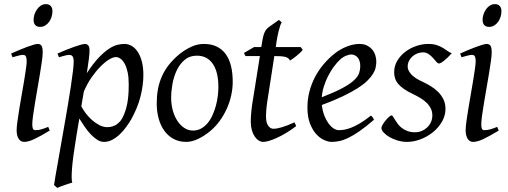

<svg xmlns="http://www.w3.org/2000/svg" viewBox="-20 -671 2473 935"><path d="M222.2 -35.2Q199.2 -21.5 180.9 -11.2Q162.6 -1 147.5 6.1Q132.3 13.2 120.1 16.6Q107.9 20 97.2 20Q80.6 20 70.8 4.6Q61 -10.7 61 -37.1Q61 -51.8 64.7 -78.9Q68.4 -106 73.7 -138.9Q79.1 -171.9 85.4 -207.8Q91.8 -243.7 97.2 -276.1Q102.5 -308.6 106.2 -334Q109.9 -359.4 109.9 -371.1Q109.9 -382.3 108.4 -388.9Q106.9 -395.5 104.5 -398.7Q102.1 -401.9 98.1 -402.8Q94.2 -403.8 89.8 -403.8Q85.9 -403.8 77.9 -402.1Q69.8 -400.4 61.5 -397.9Q52.2 -395.5 41 -392.1L34.2 -410.2Q54.7 -419.4 75 -428Q95.2 -436.5 112.8 -442.9Q130.4 -449.2 143.6 -453.1Q156.7 -457 163.1 -457Q176.8 -457 182.4 -447.8Q188 -438.5 188 -416Q188 -401.9 184.3 -374.3Q180.7 -346.7 174.8 -312.5Q168.9 -278.3 162.6 -241Q156.2 -203.6 150.4 -169.4Q144.5 -135.3 140.9 -107.7Q137.2 -80.1 137.2 -65.9Q137.2 -50.8 140.4 -43.9Q143.6 -37.1 151.9 -37.1Q167 -37.1 180.9 -41Q194.8 -44.9 214.8 -53.2ZM235.4 -616.2Q235.4 -602.5 231.2 -589.1Q227.1 -575.7 219.2 -564.7Q211.4 -553.7 200.2 -546.9Q189 -540 175.3 -540Q160.2 -540 151.9 -548.8Q143.6 -557.6 143.6 -574.2Q143.6 -587.4 147.9 -600.8Q152.3 -614.3 160.2 -625.5Q168 -636.7 179 -643.8Q189.9 -650.9 203.6 -650.9Q218.8 -650.9 227.1 -641.8Q235.4 -632.8 235.4 -616.2Z M543.9 -393.1Q530.8 -393.1 510.7 -380.9Q490.7 -368.7 468.8 -346.4Q446.8 -324.2 425.3 -293.2Q403.8 -262.2 388.2 -224.6L376 -153.3Q383.3 -138.7 396.5 -120.8Q409.7 -103 426.8 -87.6Q443.8 -72.3 463.4 -62Q482.9 -51.8 502.9 -51.8Q529.3 -51.8 549.6 -66.2Q569.8 -80.6 581.1 -106.9Q589.8 -126 595.2 -146.7Q600.6 -167.5 603 -187.7Q605.5 -208 606.2 -226.6Q606.9 -245.1 606.9 -259.8Q606.9 -293.9 601.6 -319.1Q596.2 -344.2 587.2 -360.6Q578.1 -377 566.9 -385Q555.7 -393.1 543.9 -393.1ZM416 -424.8Q416 -410.2 412.8 -383.8Q409.7 -357.4 402.8 -314.5Q434.1 -362.8 461.4 -391.1Q488.8 -419.4 511.5 -434.1Q534.2 -448.7 552.7 -452.9Q571.3 -457 585.9 -457Q605 -457 621.6 -447.3Q638.2 -437.5 650.9 -418.2Q663.6 -398.9 670.9 -370.8Q678.2 -342.8 678.2 -306.2Q678.2 -257.3 664.6 -202.6Q650.9 -147.9 620.1 -91.8Q608.9 -72.3 594.5 -52.5Q580.1 -32.7 563 -16.6Q545.9 -0.5 526.6 9.8Q507.3 20 486.3 20Q469.7 20 453.9 10Q438 0 422.6 -16.1Q407.2 -32.2 393.1 -52.7Q378.9 -73.2 366.2 -93.8L351.1 -2.9Q334.5 97.7 330.6 151.1Q326.7 204.6 332 218.3Q324.7 220.2 314.9 223.4Q305.2 226.6 294.7 230.2Q284.2 233.9 274.7 237.5Q265.1 241.2 258.8 244.1L243.2 230Q245.1 215.8 250.2 186Q255.4 156.2 262.5 116.2Q269.5 76.2 277.8 28.8Q286.1 -18.6 294.7 -67.4Q303.2 -116.2 311.3 -164.1Q319.3 -211.9 325.4 -252.7Q331.5 -293.5 335.2 -324.5Q338.9 -355.5 338.9 -371.1Q338.9 -382.3 336.9 -388.9Q335 -395.5 331.5 -398.7Q328.1 -401.9 324.2 -402.8Q320.3 -403.8 315.9 -403.8Q311.5 -403.8 303.5 -402.1Q295.4 -400.4 287.1 -397.9Q277.8 -395.5 267.1 -392.1L260.3 -410.2Q280.8 -419.4 301.8 -428Q322.8 -436.5 341.1 -442.9Q359.4 -449.2 373.3 -453.1Q387.2 -457 393.1 -457Q402.8 -457 409.4 -450.4Q416 -443.8 416 -424.8Z M1043.5 -246.1Q1043.5 -320.8 1016.1 -360.4Q988.8 -399.9 938.5 -399.9Q903.3 -399.9 879.4 -379.6Q855.5 -359.4 840.8 -328.6Q826.2 -297.9 819.8 -262Q813.5 -226.1 813.5 -194.8Q813.5 -162.1 821.5 -133.1Q829.6 -104 844 -82.3Q858.4 -60.5 877.7 -47.9Q897 -35.2 919.4 -35.2Q941.9 -35.2 959.7 -45.2Q977.5 -55.2 991.5 -72Q1005.4 -88.9 1015.1 -110.6Q1024.9 -132.3 1031.2 -155.8Q1037.6 -179.2 1040.5 -202.6Q1043.5 -226.1 1043.5 -246.1ZM1113.3 -272.9Q1113.3 -240.2 1106 -206.8Q1098.6 -173.3 1084.5 -141.8Q1070.3 -110.4 1049.6 -81.8Q1028.8 -53.2 1001.5 -30.8Q988.8 -20.5 974.6 -11.2Q960.4 -2 945.8 5.1Q931.2 12.2 916 16.1Q900.9 20 886.2 20Q852.1 20 825.4 5.6Q798.8 -8.8 780.5 -33.9Q762.2 -59.1 752.7 -93.5Q743.2 -127.9 743.2 -168Q743.2 -203.1 749 -235.6Q754.9 -268.1 768.1 -298.3Q781.2 -328.6 803.2 -356.4Q825.2 -384.3 857.4 -410.2Q882.3 -429.7 912.1 -443.4Q941.9 -457 972.2 -457Q1010.3 -457 1037.1 -443.4Q1064 -429.7 1080.8 -405.3Q1097.7 -380.9 1105.5 -347.2Q1113.3 -313.5 1113.3 -272.9Z M1422.4 -57.1Q1398.4 -38.6 1374.5 -24.2Q1350.6 -9.8 1329.1 0Q1307.6 9.8 1290.3 14.9Q1272.9 20 1262.2 20Q1250 20 1239 12.7Q1228 5.4 1219.5 -7.6Q1210.9 -20.5 1206.1 -38.6Q1201.2 -56.6 1201.2 -78.1Q1201.2 -87.4 1201.7 -96.7Q1202.1 -106 1202.9 -116Q1203.6 -126 1204.8 -137.2Q1206.1 -148.4 1208 -162.1L1245.6 -397.9H1175.3L1168 -413.1L1217.3 -441.9H1252.4L1255.4 -459Q1258.3 -479 1261.5 -492.2Q1264.6 -505.4 1268.8 -514.2Q1272.9 -522.9 1277.8 -528.6Q1282.7 -534.2 1289.1 -539.1L1338.4 -574.2L1352.1 -562Q1348.6 -557.6 1344.7 -546.4Q1341.3 -536.6 1336.7 -518.6Q1332 -500.5 1327.1 -470.2L1322.8 -441.9H1444.3L1454.1 -428.2Q1449.2 -421.4 1440.7 -413.3Q1432.1 -405.3 1422.9 -397.9Q1413.6 -390.6 1405 -384.5Q1396.5 -378.4 1392.1 -376Q1389.2 -382.8 1384 -387Q1378.9 -391.1 1370.1 -393.6Q1361.3 -396 1348.4 -397Q1335.4 -397.9 1317.4 -397.9H1315.9L1281.2 -173.8Q1279.8 -164.6 1278.6 -154.1Q1277.3 -143.6 1276.6 -134Q1275.9 -124.5 1275.6 -116.2Q1275.4 -107.9 1275.4 -103Q1275.4 -72.8 1286.4 -58.3Q1297.4 -43.9 1311 -43.9Q1328.1 -43.9 1352.8 -51.3Q1377.4 -58.6 1414.1 -75.2Z M1637.2 -381.8Q1621.1 -367.2 1605.7 -346.2Q1590.3 -325.2 1577.9 -300.8Q1565.4 -276.4 1557.1 -249.8Q1548.8 -223.1 1546.9 -197.3Q1610.8 -222.2 1648.2 -242.4Q1685.5 -262.7 1704.6 -280.8Q1723.6 -298.8 1729 -315.4Q1734.4 -332 1734.4 -349.1Q1734.4 -364.3 1730.5 -375.2Q1726.6 -386.2 1720.2 -392.8Q1713.9 -399.4 1705.8 -402.6Q1697.8 -405.8 1689.5 -405.8Q1681.6 -405.8 1666.5 -400.1Q1651.4 -394.5 1637.2 -381.8ZM1812.5 -371.1Q1812.5 -357.4 1809.3 -342.3Q1806.2 -327.1 1796.1 -311Q1786.1 -294.9 1768.3 -277.3Q1750.5 -259.8 1720.9 -241Q1691.4 -222.2 1648.9 -201.9Q1606.4 -181.6 1547.4 -159.7Q1550.3 -132.3 1558.8 -109.9Q1567.4 -87.4 1578.9 -71.3Q1590.3 -55.2 1603.8 -46.1Q1617.2 -37.1 1630.4 -37.1Q1640.6 -37.1 1655.3 -39.3Q1669.9 -41.5 1689.2 -48.8Q1708.5 -56.2 1732.7 -70.3Q1756.8 -84.5 1786.1 -107.9Q1791.5 -105 1795.7 -98.4Q1799.8 -91.8 1801.3 -87.9Q1761.2 -53.2 1730.5 -32Q1699.7 -10.7 1675.5 0.7Q1651.4 12.2 1632.1 16.1Q1612.8 20 1595.2 20Q1579.1 20 1558.6 11Q1538.1 2 1520 -17.8Q1502 -37.6 1489.5 -69.6Q1477.1 -101.6 1477.1 -147.9Q1477.1 -186 1486.3 -222.9Q1495.6 -259.8 1512.9 -293.7Q1530.3 -327.6 1555.7 -357.9Q1581.1 -388.2 1613.3 -413.1Q1624.5 -421.9 1638.7 -429.9Q1652.8 -438 1668.2 -444.1Q1683.6 -450.2 1699.5 -453.6Q1715.3 -457 1730.5 -457Q1751.5 -457 1766.8 -449.5Q1782.2 -441.9 1792.5 -429.7Q1802.7 -417.5 1807.6 -402.1Q1812.5 -386.7 1812.5 -371.1Z M2180.2 -412.1Q2170.4 -400.9 2160.9 -391.8Q2151.4 -382.8 2143.1 -376Q2134.8 -369.1 2128.2 -365.5Q2121.6 -361.8 2118.2 -361.8Q2111.8 -361.8 2104.7 -370.4Q2097.7 -378.9 2088.6 -388.9Q2079.6 -398.9 2067.6 -407.5Q2055.7 -416 2039.6 -416Q2025.9 -416 2012.7 -410.9Q1999.5 -405.8 1989 -396.7Q1978.5 -387.7 1971.9 -374.8Q1965.3 -361.8 1965.3 -346.2Q1965.3 -329.1 1981.7 -310.1Q1998 -291 2037.6 -272.9Q2057.6 -263.7 2077.6 -251.5Q2097.7 -239.3 2113.5 -223.4Q2129.4 -207.5 2139.4 -187.3Q2149.4 -167 2149.4 -141.1Q2149.4 -107.4 2132.1 -77.9Q2114.7 -48.3 2087.6 -26.6Q2060.5 -4.9 2027.3 7.6Q1994.1 20 1962.4 20Q1939.5 20 1917 13.4Q1894.5 6.8 1877 -3.4Q1859.4 -13.7 1848.4 -25.6Q1837.4 -37.6 1837.4 -47.9Q1837.4 -53.2 1843.3 -63.5Q1849.1 -73.7 1857.2 -83.7Q1865.2 -93.8 1873.5 -101.3Q1881.8 -108.9 1887.2 -108.9Q1890.6 -108.9 1894.3 -102.8Q1897.9 -96.7 1903.6 -87.6Q1909.2 -78.6 1917 -67.9Q1924.8 -57.1 1936.5 -48.1Q1948.2 -39.1 1964.1 -33Q1980 -26.9 2001.5 -26.9Q2018.6 -26.9 2033.9 -33.4Q2049.3 -40 2060.8 -51Q2072.3 -62 2078.9 -76.9Q2085.4 -91.8 2085.4 -108.9Q2085.4 -127.9 2077.6 -143.3Q2069.8 -158.7 2056.9 -171.1Q2043.9 -183.6 2026.9 -193.8Q2009.8 -204.1 1991.2 -212.9Q1965.3 -225.1 1947.8 -237.3Q1930.2 -249.5 1919.4 -262.2Q1908.7 -274.9 1904.1 -289.1Q1899.4 -303.2 1899.4 -318.8Q1899.4 -349.6 1914.6 -375Q1929.7 -400.4 1953.6 -418.7Q1977.5 -437 2007.1 -447Q2036.6 -457 2065.4 -457Q2090.3 -457 2107.4 -451.2Q2124.5 -445.3 2137.5 -437.5Q2150.4 -429.7 2160.2 -422.4Q2169.9 -415 2180.2 -412.1Z M2408.7 -35.2Q2385.7 -21.5 2367.4 -11.2Q2349.1 -1 2334 6.1Q2318.8 13.2 2306.6 16.6Q2294.4 20 2283.7 20Q2267.1 20 2257.3 4.6Q2247.6 -10.7 2247.6 -37.1Q2247.6 -51.8 2251.2 -78.9Q2254.9 -106 2260.3 -138.9Q2265.6 -171.9 2272 -207.8Q2278.3 -243.7 2283.7 -276.1Q2289.1 -308.6 2292.7 -334Q2296.4 -359.4 2296.4 -371.1Q2296.4 -382.3 2294.9 -388.9Q2293.5 -395.5 2291 -398.7Q2288.6 -401.9 2284.7 -402.8Q2280.8 -403.8 2276.4 -403.8Q2272.5 -403.8 2264.4 -402.1Q2256.3 -400.4 2248 -397.9Q2238.8 -395.5 2227.5 -392.1L2220.7 -410.2Q2241.2 -419.4 2261.5 -428Q2281.7 -436.5 2299.3 -442.9Q2316.9 -449.2 2330.1 -453.1Q2343.3 -457 2349.6 -457Q2363.3 -457 2368.9 -447.8Q2374.5 -438.5 2374.5 -416Q2374.5 -401.9 2370.8 -374.3Q2367.2 -346.7 2361.3 -312.5Q2355.5 -278.3 2349.1 -241Q2342.8 -203.6 2336.9 -169.4Q2331.1 -135.3 2327.4 -107.7Q2323.7 -80.1 2323.7 -65.9Q2323.7 -50.8 2326.9 -43.9Q2330.1 -37.1 2338.4 -37.1Q2353.5 -37.1 2367.4 -41Q2381.3 -44.9 2401.4 -53.2ZM2421.9 -616.2Q2421.9 -602.5 2417.7 -589.1Q2413.6 -575.7 2405.8 -564.7Q2397.9 -553.7 2386.7 -546.9Q2375.5 -540 2361.8 -540Q2346.7 -540 2338.4 -548.8Q2330.1 -557.6 2330.1 -574.2Q2330.1 -587.4 2334.5 -600.8Q2338.9 -614.3 2346.7 -625.5Q2354.5 -636.7 2365.5 -643.8Q2376.5 -650.9 2390.1 -650.9Q2405.3 -650.9 2413.6 -641.8Q2421.9 -632.8 2421.9 -616.2Z"/></svg>

Font: Gentium Basic
Style: Italic
Weight: 400
Italic angle: -8°
Designer: J. Victor Gaultney and Annie Olsen
Foundry: SIL International
Version: Version 1.102; 2013; Maintenance release